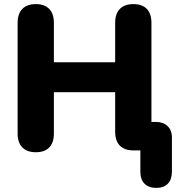

<svg xmlns="http://www.w3.org/2000/svg" viewBox="-20 -734 876 937"><path d="M743 183C792 183 819 154 819 104V-65C819 -109 789 -139 741 -139H719V-623C719 -682 688 -714 631 -714C574 -714 542 -682 542 -623V-430H243V-623C243 -682 211 -714 155 -714C98 -714 66 -682 66 -623V-82C66 -23 98 9 155 9C212 9 243 -23 243 -82V-284H542V-91C542 -32 573 0 631 0H665V104C665 154 693 183 743 183Z"/></svg>

Font: SN Pro Heavy
Style: Regular
Weight: 800
Designer: Tobias Whetton
Foundry: Supernotes
Version: Version 1.001;Glyphs 3.2 (3249)